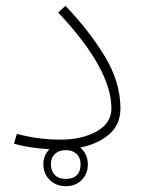

<svg xmlns="http://www.w3.org/2000/svg" viewBox="-20 -502 493 660"><path d="M256 5Q282 28 282 63Q282 95 261 116.5Q240 138 206 138Q173 138 151 116.5Q129 95 129 63Q129 32 150 11Q75 6 28 -8L38 -42Q110 -22 188 -22Q262 -22 312.5 -50.5Q363 -79 363 -129Q363 -265 180 -459L205 -482Q288 -395 341 -307Q394 -219 394 -129Q394 -74 355.5 -40.5Q317 -7 256 5ZM257 63Q257 40 243 27Q229 14 206 14Q183 14 169 27Q155 40 155 63Q155 86 168.5 99.5Q182 113 206 113Q231 113 244 100Q257 87 257 63Z"/></svg>

Font: FiraGO UltraLight
Style: Regular
Weight: 200
Designer: bBox Type
Foundry: bBox Type GmbH
Version: Version 1.001